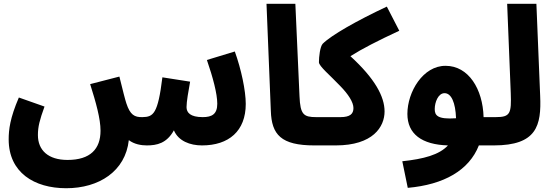

<svg xmlns="http://www.w3.org/2000/svg" viewBox="-20 -766 2938 1018"><path d="M758 5C812 5 864 -6 902 -75C926 -18 988 5 1051 5C1193 5 1283 -71 1283 -215C1283 -285 1259 -399 1225 -493L1077 -448C1109 -355 1132 -269 1132 -216C1132 -161 1104 -145 1055 -145C989 -145 969 -169 969 -198C969 -227 979 -283 988 -333L841 -356C817 -161 793 -146 735 -145C693 -144 670 -157 650 -218C643 -239 632 -283 613 -360L458 -320C489 -222 513 -136 513 -73C513 24 459 82 338 82C236 82 181 31 181 -50C181 -94 190 -129 216 -201L80 -249C33 -140 26 -78 26 -27C26 149 162 232 331 232C505 232 645 142 663 -23C692 -1 729 5 758 5Z M1647 5C1702 5 1732 -26 1732 -72C1732 -112 1709 -145 1657 -145C1590 -145 1572 -158 1568 -256L1546 -746H1393L1416 -178C1420 -52 1470 5 1647 5Z M2019 -175C2019 -254 1968 -349 1838 -468C1899 -507 1983 -550 2097 -603L2031 -731C1871 -656 1736 -579 1691 -534C1677 -519 1671 -465 1671 -436C1671 -415 1731 -366 1784 -310C1827 -266 1854 -224 1854 -193C1854 -162 1836 -145 1785 -145H1657L1647 5H1760C1958 5 2019 -94 2019 -175Z M2598 5C2655 5 2683 -25 2683 -72C2683 -112 2660 -145 2608 -145H2544C2540 -294 2464 -417 2343 -417C2223 -418 2140 -279 2140 -162C2140 -56 2216 1 2355 5C2309 55 2226 77 2113 89L2142 230C2334 213 2467 137 2519 5ZM2285 -188C2285 -223 2303 -272 2337 -272C2373 -272 2395 -222 2398 -139C2298 -132 2285 -155 2285 -188Z M2598 5C2826 5 2851 -100 2844 -258L2824 -746H2669L2688 -274C2692 -164 2686 -145 2608 -145Z"/></svg>

Font: Noto Sans Arabic UI SemiCondensed Extra
Style: Regular
Weight: 800
Width: 4
Designer: Nadine Chahine - Monotype Design Team
Foundry: Monotype Imaging Inc.
Version: Version 1.900